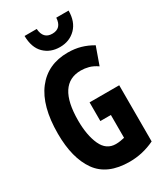

<svg xmlns="http://www.w3.org/2000/svg" viewBox="-230 -1023 960 1122"><g transform="rotate(-30 250.0 -462.0)"><path d="M431 -934H348Q344 -864 282 -864Q221 -864 216 -934H134Q135 -855 176.5 -814.5Q218 -774 282 -774Q347 -774 389 -816.5Q431 -859 431 -934ZM469 -29V-408H269V-282H340V-128Q328 -125 312 -122.5Q296 -120 281 -120Q217 -120 187.5 -185Q158 -250 158 -349Q158 -595 317 -595Q343 -595 369.5 -588Q396 -581 425 -561L467 -679Q430 -701 390 -712.5Q350 -724 303 -724Q168 -724 92.5 -626Q17 -528 17 -342Q17 -177 83.5 -83.5Q150 10 300 10Q388 10 469 -29Z"/></g></svg>

Font: Noto Sans Mono UI Condensed ExtraBold
Style: Regular
Weight: 800
Width: 3
Designer: Monotype Design team
Foundry: Monotype Imaging Inc.
Version: 1.000